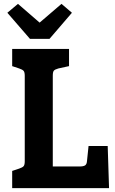

<svg xmlns="http://www.w3.org/2000/svg" viewBox="-20 -973 594 993"><path d="M544 0H43V-89L79 -101Q97 -107 102.5 -114Q108 -121 108 -139V-581Q108 -599 102.5 -606Q97 -613 79 -619L43 -631V-720H337V-631L282 -619Q264 -614 258.5 -607.5Q253 -601 253 -581V-112H392Q412 -112 420.5 -118Q429 -124 430 -141L438 -218H537ZM352 -907 236 -772H135L18 -907L73 -953L185 -856L298 -953Z"/></svg>

Font: Enriqueta
Style: Bold
Weight: 700
Designer: Viviana Monsalve, Gustavo Ibarra
Foundry: 72Puntos
Version: Version 2.000